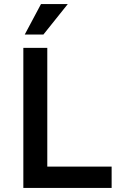

<svg xmlns="http://www.w3.org/2000/svg" viewBox="-20 -926 608 946"><path d="M95 0V-690H213V-105H530V0ZM102 -756 182 -906H314L194 -756Z"/></svg>

Font: Radio Canada Medium
Style: Regular
Weight: 500
Designer: Charles Daoud, Etienne Aubert Bonn, Alexandre Saumier Demers, Jacques Le Bailly
Foundry: Radio-Canada
Version: Version 2.104; ttfautohint (v1.8.4.7-5d5b);gftools[0.9.28.de